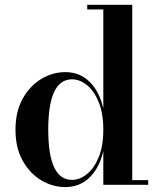

<svg xmlns="http://www.w3.org/2000/svg" viewBox="-20 -770 666 800"><path d="M252 9.5Q199 9.5 151.5 -19Q104 -47.5 74.2 -101Q44.5 -154.5 44.5 -229.5Q44.5 -304.5 74.2 -358.2Q104 -412 151.5 -440.8Q199 -469.5 252 -469.5Q312.5 -469.5 353.5 -429Q394.5 -388.5 410.5 -318V-730.5H343.5V-750H531V-19.5H597.5V0H410.5V-141Q394.5 -71 353.5 -30.8Q312.5 9.5 252 9.5ZM280 -20.5Q312.5 -20.5 342.5 -44.8Q372.5 -69 391.5 -115.5Q410.5 -162 410.5 -229.5Q410.5 -297 391.5 -344Q372.5 -391 342.5 -415.2Q312.5 -439.5 280 -439.5Q181 -439.5 181 -229.5Q181 -20.5 280 -20.5Z"/></svg>

Font: Bodoni Moda SemiBold
Style: Regular
Weight: 600
Designer: Owen Earl
Foundry: indestructible type
Version: Version 2.005; ttfautohint (v1.8.4.7-5d5b)